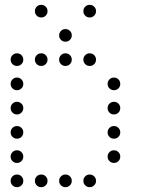

<svg xmlns="http://www.w3.org/2000/svg" viewBox="-20 -796 640 792"><path d="M149 -776Q139 -776 131.5 -768.5Q124 -761 124 -751V-749Q124 -739 131.5 -731.5Q139 -724 149 -724H151Q161 -724 168.5 -731.5Q176 -739 176 -749V-751Q176 -761 168.5 -768.5Q161 -776 151 -776ZM349 -776Q339 -776 331.5 -768.5Q324 -761 324 -751V-749Q324 -739 331.5 -731.5Q339 -724 349 -724H351Q361 -724 368.5 -731.5Q376 -739 376 -749V-751Q376 -761 368.5 -768.5Q361 -776 351 -776ZM249 -676Q239 -676 231.5 -668.5Q224 -661 224 -651V-649Q224 -639 231.5 -631.5Q239 -624 249 -624H251Q261 -624 268.5 -631.5Q276 -639 276 -649V-651Q276 -661 268.5 -668.5Q261 -676 251 -676ZM49 -576Q39 -576 31.5 -568.5Q24 -561 24 -551V-549Q24 -539 31.5 -531.5Q39 -524 49 -524H51Q61 -524 68.5 -531.5Q76 -539 76 -549V-551Q76 -561 68.5 -568.5Q61 -576 51 -576ZM149 -576Q139 -576 131.5 -568.5Q124 -561 124 -551V-549Q124 -539 131.5 -531.5Q139 -524 149 -524H151Q161 -524 168.5 -531.5Q176 -539 176 -549V-551Q176 -561 168.5 -568.5Q161 -576 151 -576ZM249 -576Q239 -576 231.5 -568.5Q224 -561 224 -551V-549Q224 -539 231.5 -531.5Q239 -524 249 -524H251Q261 -524 268.5 -531.5Q276 -539 276 -549V-551Q276 -561 268.5 -568.5Q261 -576 251 -576ZM349 -576Q339 -576 331.5 -568.5Q324 -561 324 -551V-549Q324 -539 331.5 -531.5Q339 -524 349 -524H351Q361 -524 368.5 -531.5Q376 -539 376 -549V-551Q376 -561 368.5 -568.5Q361 -576 351 -576ZM49 -476Q39 -476 31.5 -468.5Q24 -461 24 -451V-449Q24 -439 31.5 -431.5Q39 -424 49 -424H51Q61 -424 68.5 -431.5Q76 -439 76 -449V-451Q76 -461 68.5 -468.5Q61 -476 51 -476ZM449 -476Q439 -476 431.5 -468.5Q424 -461 424 -451V-449Q424 -439 431.5 -431.5Q439 -424 449 -424H451Q461 -424 468.5 -431.5Q476 -439 476 -449V-451Q476 -461 468.5 -468.5Q461 -476 451 -476ZM49 -376Q39 -376 31.5 -368.5Q24 -361 24 -351V-349Q24 -339 31.5 -331.5Q39 -324 49 -324H51Q61 -324 68.5 -331.5Q76 -339 76 -349V-351Q76 -361 68.5 -368.5Q61 -376 51 -376ZM449 -376Q439 -376 431.5 -368.5Q424 -361 424 -351V-349Q424 -339 431.5 -331.5Q439 -324 449 -324H451Q461 -324 468.5 -331.5Q476 -339 476 -349V-351Q476 -361 468.5 -368.5Q461 -376 451 -376ZM49 -276Q39 -276 31.5 -268.5Q24 -261 24 -251V-249Q24 -239 31.5 -231.5Q39 -224 49 -224H51Q61 -224 68.5 -231.5Q76 -239 76 -249V-251Q76 -261 68.5 -268.5Q61 -276 51 -276ZM449 -276Q439 -276 431.5 -268.5Q424 -261 424 -251V-249Q424 -239 431.5 -231.5Q439 -224 449 -224H451Q461 -224 468.5 -231.5Q476 -239 476 -249V-251Q476 -261 468.5 -268.5Q461 -276 451 -276ZM49 -176Q39 -176 31.5 -168.5Q24 -161 24 -151V-149Q24 -139 31.5 -131.5Q39 -124 49 -124H51Q61 -124 68.5 -131.5Q76 -139 76 -149V-151Q76 -161 68.5 -168.5Q61 -176 51 -176ZM449 -176Q439 -176 431.5 -168.5Q424 -161 424 -151V-149Q424 -139 431.5 -131.5Q439 -124 449 -124H451Q461 -124 468.5 -131.5Q476 -139 476 -149V-151Q476 -161 468.5 -168.5Q461 -176 451 -176ZM49 -76Q39 -76 31.5 -68.5Q24 -61 24 -51V-49Q24 -39 31.5 -31.5Q39 -24 49 -24H51Q61 -24 68.5 -31.5Q76 -39 76 -49V-51Q76 -61 68.5 -68.5Q61 -76 51 -76ZM149 -76Q139 -76 131.5 -68.5Q124 -61 124 -51V-49Q124 -39 131.5 -31.5Q139 -24 149 -24H151Q161 -24 168.5 -31.5Q176 -39 176 -49V-51Q176 -61 168.5 -68.5Q161 -76 151 -76ZM249 -76Q239 -76 231.5 -68.5Q224 -61 224 -51V-49Q224 -39 231.5 -31.5Q239 -24 249 -24H251Q261 -24 268.5 -31.5Q276 -39 276 -49V-51Q276 -61 268.5 -68.5Q261 -76 251 -76ZM349 -76Q339 -76 331.5 -68.5Q324 -61 324 -51V-49Q324 -39 331.5 -31.5Q339 -24 349 -24H351Q361 -24 368.5 -31.5Q376 -39 376 -49V-51Q376 -61 368.5 -68.5Q361 -76 351 -76Z"/></svg>

Font: Doto Rounded
Style: Regular
Weight: 400
Monospace: yes
Version: Version 1.000